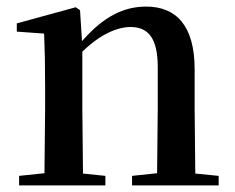

<svg xmlns="http://www.w3.org/2000/svg" viewBox="-20 -563 714 583"><path d="M456 0H644V-29L573 -36L571 -232V-353C571 -486 514 -543 424 -543C358 -543 296 -515 229 -438L223 -532L210 -541L31 -492V-467L114 -461C116 -412 117 -368 117 -301V-232L115 -37L38 -29V0H300V-29L232 -36L230 -232V-406C286 -461 339 -481 376 -481C429 -481 459 -449 459 -359V-232L457 -37L381 -29V0Z"/></svg>

Font: Noto Serif CJK KR SemiBold
Style: Regular
Weight: 600
Designer: Ryoko NISHIZUKA 西塚涼子 (kana & ideographs); Frank Grießhammer (Latin, Greek & Cyrillic); Wenlong ZHANG 张文龙 (bopomofo); San
Foundry: Adobe
Version: Version 2.001;hotconv 1.1.0;makeotfexe 2.6.0